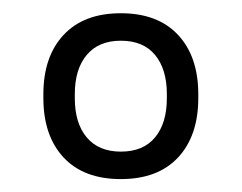

<svg xmlns="http://www.w3.org/2000/svg" viewBox="-20 -670 365 290"><path d="M162.5 -399.5Q106.5 -399.5 76 -432.2Q45.5 -465 45.5 -522V-527.5Q45.5 -584.5 76 -617.2Q106.5 -650 162.5 -650Q218.5 -650 249 -617.2Q279.5 -584.5 279.5 -527.5V-522Q279.5 -465 249 -432.2Q218.5 -399.5 162.5 -399.5ZM162.5 -441Q196.5 -441 214.2 -462.5Q232 -484 232 -521.5V-528Q232 -565.5 214.2 -587Q196.5 -608.5 162.5 -608.5Q129 -608.5 111 -587Q93 -565.5 93 -528V-521.5Q93 -484 111 -462.5Q129 -441 162.5 -441Z"/></svg>

Font: Anek Gurmukhi Medium Light
Style: Regular
Weight: 300
Version: Version 1.003